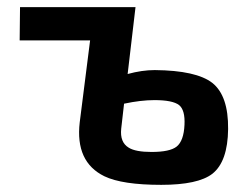

<svg xmlns="http://www.w3.org/2000/svg" viewBox="-20 -510 677 537"><path d="M337 -303Q377 -314 413 -314Q529 -313 574 -278Q619 -242 618 -149Q617 -58 574 -24Q534 7 431 7Q322 7 272 -17Q190 -57 203 -168L232 -397H35L36 -490H359ZM319 -150Q315 -112 340 -97Q359 -85 404 -85Q455 -85 474 -100Q494 -116 496 -161Q498 -202 481 -216Q463 -230 412 -230Q374 -230 327 -220Z"/></svg>

Font: Taylor Sans Upright Semi Bold
Style: Regular
Weight: 600
Italic angle: -8°
Designer: Natanael Gama
Version: Version 1.001 September 8, 2015